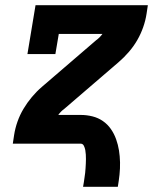

<svg xmlns="http://www.w3.org/2000/svg" viewBox="-20 -550 640 735"><path d="M298 165Q300 156 301 147.5Q302 139 303.5 130Q305 121 306 112Q307 103 307.5 94Q308 85 308.5 76.5Q309 68 309 59Q309 50 308.5 41.5Q308 33 306.5 24.5Q305 16 301 8Q297 0 289 0H29L34 -33Q38 -59 47 -84.5Q56 -110 70 -133.5Q84 -157 102 -178.5Q120 -200 141 -218L348 -396Q355 -401 361 -407Q367 -413 372 -420H205L192 -343H85L116 -530H546L541 -497Q537 -471 528 -445.5Q519 -420 505.5 -396.5Q492 -373 473.5 -351.5Q455 -330 434 -312L227 -134Q220 -129 214 -123Q208 -117 203 -110H289Q312 -110 334 -104.5Q356 -99 374 -86.5Q392 -74 404.5 -56Q417 -38 424.5 -17Q432 4 435.5 26Q439 48 439.5 71.5Q440 95 437.5 118.5Q435 142 431 165Z"/></svg>

Font: Iosevka Curly Slab XBdExObl
Style: Regular
Weight: 800
Width: 7
Italic angle: -9°
Monospace: yes
Designer: Belleve Invis
Foundry: Belleve Invis
Version: Version 11.1.0; ttfautohint (v1.8.3)